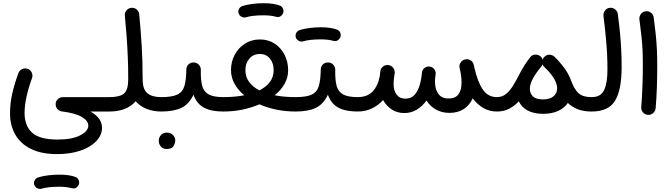

<svg xmlns="http://www.w3.org/2000/svg" viewBox="-20 -687 4277 1224"><path d="M43.9 35.6Q43.9 -28.3 57.9 -89.6Q71.8 -150.9 97.2 -220.7Q104 -238.3 121.3 -246.3Q138.7 -254.4 156.2 -248Q174.3 -241.7 182.4 -224.1Q190.4 -206.5 184.1 -189Q161.6 -127 149.2 -70.6Q136.7 -14.2 136.7 33.2Q136.7 115.7 185.1 159.2Q233.4 202.6 346.2 202.6Q440.9 202.6 491.9 175.5Q543 148.4 543 113.8Q543 83.5 502 58.8Q460.9 34.2 375 23.4Q358.9 21.5 347.4 9.5Q335.9 -2.4 335 -18.6Q333 -38.6 346.9 -53.2Q360.8 -67.9 380.9 -67.9H678.7Q697.8 -67.9 711.2 -54.4Q724.6 -41 724.6 -22Q724.6 -2.9 711.2 10.5Q697.8 23.9 678.7 23.9H556.6Q630.4 65.4 630.4 127.4Q630.4 173.3 594.7 211.7Q559.1 250 494.4 272.7Q429.7 295.4 343.3 295.4Q244.6 295.4 178 262.7Q111.3 230 77.6 171.4Q43.9 112.8 43.9 35.6ZM198.2 490.2Q193.8 476.1 201.2 462.4Q208.5 448.7 223.6 443.8Q250 435.5 285.9 430.9Q321.8 426.3 356.9 426.3Q424.3 426.3 464.4 442.4Q479 450.2 483.4 466.6Q487.8 482.9 478.5 496.6Q462.9 520 436.5 512.7Q404.3 503.4 356.9 503.4Q323.7 503.4 293.9 506.6Q264.2 509.8 244.6 516.1Q230 520 216.3 512.2Q202.6 504.4 198.2 490.2Z M632.8 -22Q632.8 -41 646.2 -54.4Q659.7 -67.9 678.7 -67.9Q745.1 -67.9 771.2 -91.6Q797.4 -115.2 797.4 -180.2Q797.4 -255.4 794.7 -321.5Q792 -387.7 787.4 -452.4Q782.7 -517.1 775.9 -586.9Q773.9 -606 786.4 -620.6Q798.8 -635.3 817.4 -637.2Q835.9 -639.2 850.8 -627Q865.7 -614.7 867.7 -595.7Q877.4 -491.2 883.3 -395.3Q889.2 -299.3 889.2 -186.5Q889.6 -183.6 889.6 -180.2Q889.6 -117.7 919.2 -92.8Q948.7 -67.9 1007.3 -67.9H1007.8Q1026.9 -67.9 1040.3 -54.4Q1053.7 -41 1053.7 -22Q1053.7 -2.9 1040.3 10.5Q1026.9 23.9 1007.8 23.9H1007.3Q958.5 23.9 916 7.6Q873.5 -8.8 844.7 -41.5Q816.9 -8.8 774.4 7.6Q731.9 23.9 678.7 23.9Q659.7 23.9 646.2 10.5Q632.8 -2.9 632.8 -22Z M961.4 -22Q961.4 -41 975.1 -54.4Q988.8 -67.9 1007.8 -67.9Q1077.1 -67.9 1110.8 -84.2Q1144.5 -100.6 1155.8 -139.4Q1167 -178.2 1168 -245.1Q1168.9 -266.1 1183.3 -278.1Q1197.8 -290 1217.3 -288.6Q1236.3 -287.6 1248.8 -273.2Q1261.2 -258.8 1260.3 -240.2Q1258.8 -176.8 1269.3 -138.9Q1279.8 -101.1 1311.3 -84.5Q1342.8 -67.9 1403.3 -67.9H1403.8Q1422.9 -67.9 1436.3 -54.4Q1449.7 -41 1449.7 -22Q1449.7 -2.9 1436.3 10.5Q1422.9 23.9 1403.8 23.9H1403.3Q1327.1 23.9 1281 -0.2Q1234.9 -24.4 1213.4 -83Q1185.1 -22.9 1136.5 0.5Q1087.9 23.9 1007.8 23.9Q988.8 23.9 975.1 10.5Q961.4 -2.9 961.4 -22ZM992.2 208.5Q992.2 189 1006.6 173.6Q1021 158.2 1043.9 158.2Q1060.1 158.2 1071.3 164.8Q1082.5 171.4 1088.9 181.6Q1097.2 193.8 1097.2 209Q1097.2 225.1 1086.4 243.9Q1075.7 262.7 1043.9 262.7Q1022.9 262.7 1011.7 253.4Q1000.5 244.1 996.1 231.9Q992.2 221.7 992.2 208.5Z M1357.9 -22Q1357.9 -41 1371.3 -54.4Q1384.8 -67.9 1403.8 -67.9Q1477.1 -67.9 1537.1 -79.6Q1498 -111.8 1475.3 -152.6Q1452.6 -193.4 1452.6 -240.2Q1452.6 -294.4 1476.6 -338.6Q1500.5 -382.8 1542.2 -409.2Q1584 -435.5 1636.7 -435.5Q1689.9 -435.5 1730.5 -409.2Q1771 -382.8 1793.9 -338.1Q1816.9 -293.5 1816.9 -239.3Q1816.9 -192.4 1793.7 -151.9Q1770.5 -111.3 1731 -79.6Q1791 -67.9 1864.3 -67.9H1864.7Q1883.8 -67.9 1897.2 -54.4Q1910.6 -41 1910.6 -22Q1910.6 -2.9 1897.2 10.5Q1883.8 23.9 1864.7 23.9H1864.3Q1740.2 23.9 1633.8 -22Q1526.9 23.9 1403.8 23.9Q1384.8 23.9 1371.3 10.5Q1357.9 -2.9 1357.9 -22ZM1544.4 -240.2Q1544.4 -196.8 1568.1 -164.6Q1591.8 -132.3 1633.8 -110.8Q1676.3 -132.3 1700.4 -164.3Q1724.6 -196.3 1724.6 -239.3Q1724.6 -283.7 1701.2 -313.2Q1677.7 -342.8 1636.7 -342.8Q1595.2 -342.8 1569.8 -313.2Q1544.4 -283.7 1544.4 -240.2ZM1501 -602.5Q1496.6 -616.7 1503.9 -630.4Q1511.2 -644 1526.4 -648.9Q1552.7 -657.2 1588.6 -661.9Q1624.5 -666.5 1659.7 -666.5Q1727.1 -666.5 1767.1 -650.4Q1781.7 -642.6 1786.1 -626.2Q1790.5 -609.9 1781.2 -596.2Q1765.6 -572.8 1739.3 -580.1Q1707 -589.4 1659.7 -589.4Q1626.5 -589.4 1596.7 -586.2Q1566.9 -583 1547.4 -576.7Q1532.7 -572.8 1519 -580.6Q1505.4 -588.4 1501 -602.5Z M1818.4 -22Q1818.4 -41 1832 -54.4Q1845.7 -67.9 1864.7 -67.9Q1934.1 -67.9 1967.8 -84.2Q2001.5 -100.6 2012.7 -139.4Q2023.9 -178.2 2024.9 -245.1Q2025.9 -266.1 2040.3 -278.1Q2054.7 -290 2074.2 -288.6Q2093.3 -287.6 2105.7 -273.2Q2118.2 -258.8 2117.2 -240.2Q2115.7 -176.8 2126.2 -138.9Q2136.7 -101.1 2168.2 -84.5Q2199.7 -67.9 2260.3 -67.9H2260.7Q2279.8 -67.9 2293.2 -54.4Q2306.6 -41 2306.6 -22Q2306.6 -2.9 2293.2 10.5Q2279.8 23.9 2260.7 23.9H2260.3Q2184.1 23.9 2137.9 -0.2Q2091.8 -24.4 2070.3 -83Q2042 -22.9 1993.4 0.5Q1944.8 23.9 1864.7 23.9Q1845.7 23.9 1832 10.5Q1818.4 -2.9 1818.4 -22ZM1865.7 -449.2Q1861.3 -463.4 1868.7 -477.1Q1876 -490.7 1891.1 -495.6Q1917.5 -503.9 1953.4 -508.5Q1989.3 -513.2 2024.4 -513.2Q2091.8 -513.2 2131.8 -497.1Q2146.5 -489.3 2150.9 -472.9Q2155.3 -456.5 2146 -442.9Q2130.4 -419.4 2104 -426.8Q2071.8 -436 2024.4 -436Q1991.2 -436 1961.4 -432.9Q1931.6 -429.7 1912.1 -423.3Q1897.5 -419.4 1883.8 -427.2Q1870.1 -435.1 1865.7 -449.2Z M2214.8 -22Q2214.8 -41 2228.3 -54.4Q2241.7 -67.9 2260.7 -67.9Q2321.3 -67.9 2355.7 -104.2Q2390.1 -140.6 2400.9 -202.1Q2401.9 -213.4 2404.3 -229V-230.5Q2404.8 -234.4 2405.8 -238.3Q2409.2 -252.4 2420.4 -261.7Q2431.6 -271 2445.3 -272.5Q2449.7 -272.9 2454.1 -272.5Q2461.4 -272 2467.8 -269Q2481.9 -263.2 2490 -249.5Q2498 -235.8 2496.1 -219.7L2495.6 -215.8Q2494.1 -204.6 2492.2 -193.4Q2490.2 -178.7 2489.7 -169.2Q2489.3 -159.7 2489.3 -149.9Q2489.3 -108.9 2508.8 -83.5Q2528.3 -58.1 2564 -58.1Q2607.9 -58.1 2632.8 -95Q2657.7 -131.8 2667 -197.3Q2668 -209.5 2669.9 -225.6Q2672.4 -243.7 2687.3 -254.4Q2702.1 -265.1 2719.7 -262.7Q2742.2 -259.3 2752.4 -239.7Q2758.8 -228 2757.3 -214.8Q2755.9 -201.2 2753.9 -187.5Q2752.9 -176.8 2752.9 -167.5Q2752.9 -119.1 2774.2 -89.1Q2795.4 -59.1 2839.8 -59.1Q2883.3 -59.1 2902.8 -85.9Q2922.4 -112.8 2922.4 -160.6Q2922.4 -203.6 2910.2 -252.9Q2904.8 -273.9 2918.9 -291.5Q2928.7 -304.2 2944.3 -308.1Q2962.9 -313 2979.7 -302.7Q2996.6 -292.5 3000 -273.9Q3000.5 -271 3001.5 -268.1Q3002.9 -261.2 3004.4 -254.9Q3025.4 -162.6 3058.6 -115.2Q3091.8 -67.9 3147.5 -67.9H3147.9Q3167 -67.9 3180.4 -54.4Q3193.8 -41 3193.8 -22Q3193.8 -2.9 3180.4 10.5Q3167 23.9 3147.9 23.9H3147.5Q3099.6 23.9 3061.3 1.5Q3022.9 -21 2993.7 -60.1Q2974.1 -16.6 2936.5 8.1Q2898.9 32.7 2845.7 32.7Q2796.9 32.7 2759.5 11.7Q2722.2 -9.3 2699.2 -46.4Q2672.9 -9.8 2637 12Q2601.1 33.7 2557.1 33.7Q2512.2 33.7 2477.5 11Q2442.9 -11.7 2422.4 -49.3Q2392.1 -15.6 2351.1 4.2Q2310.1 23.9 2260.7 23.9Q2241.7 23.9 2228.3 10.5Q2214.8 -2.9 2214.8 -22Z M3102.1 -22Q3102.1 -41 3115.5 -54.4Q3128.9 -67.9 3147.9 -67.9Q3180.7 -67.9 3205.3 -87.6Q3230 -107.4 3250.2 -140.1Q3270.5 -172.9 3290.5 -212.4Q3306.2 -243.2 3324.5 -272Q3342.8 -300.8 3360.4 -322.3L3361.3 -323.7Q3376 -341.3 3400.4 -338.4Q3414.6 -336.9 3425.3 -328.1Q3435.1 -319.8 3439.5 -307.1Q3442.9 -317.9 3450.7 -325.2Q3458 -332 3466.8 -335.4Q3466.8 -335.4 3467.3 -335.4Q3468.3 -335.4 3469.2 -335.9Q3469.7 -336.4 3470.2 -336.4Q3470.7 -336.4 3471.7 -336.4Q3472.2 -336.9 3473.1 -336.9Q3473.6 -336.9 3473.6 -337.4Q3475.1 -337.4 3476.1 -337.4Q3476.1 -337.4 3476.1 -337.4Q3477.5 -337.9 3478.5 -337.9Q3478.5 -337.9 3479 -337.9Q3480 -337.9 3481 -337.9Q3481 -337.9 3481.4 -337.9Q3482.4 -337.9 3483.4 -337.9Q3483.4 -337.9 3483.9 -337.9Q3484.9 -337.9 3485.8 -337.9Q3485.8 -337.9 3486.3 -337.9Q3487.3 -337.9 3488.8 -337.9Q3488.8 -337.9 3488.8 -337.9Q3490.2 -337.4 3491.2 -337.4Q3491.2 -337.4 3491.2 -337.4Q3492.7 -336.9 3493.7 -336.9Q3493.7 -336.9 3493.7 -336.9Q3495.1 -336.4 3496.1 -335.9Q3496.1 -335.9 3496.1 -335.9Q3506.8 -333 3514.6 -325.7Q3541.5 -299.8 3562 -273.4Q3584 -246.6 3597.9 -222.4Q3611.8 -198.2 3622.1 -169.9Q3640.6 -119.6 3667.2 -93.8Q3693.8 -67.9 3752.4 -67.9H3752.9Q3772 -67.9 3785.4 -54.4Q3798.8 -41 3798.8 -22Q3798.8 -2.9 3785.4 10.5Q3772 23.9 3752.9 23.9H3752.4Q3698.7 23.9 3661.6 8.8Q3624.5 -6.3 3600.1 -30.8Q3578.1 2 3537.8 20.3Q3497.6 38.6 3443.4 38.6Q3382.3 38.6 3343.5 17.3Q3304.7 -3.9 3287.6 -41Q3261.7 -13.2 3227.3 5.4Q3192.9 23.9 3147.9 23.9Q3128.9 23.9 3115.5 10.5Q3102.1 -2.9 3102.1 -22ZM3450.2 -259.8Q3442.4 -266.1 3439 -276.4Q3436 -269 3431.2 -263.2Q3416.5 -246.1 3399.9 -222.4Q3383.3 -198.7 3372.6 -177.2Q3357.9 -146.5 3357.9 -121.6Q3357.9 -91.8 3377.4 -72.5Q3397 -53.2 3441.4 -53.2Q3485.4 -53.2 3508.5 -73Q3531.7 -92.8 3531.7 -123Q3531.7 -160.6 3499.5 -205.1Q3489.7 -218.3 3478.5 -231Q3466.3 -244.6 3451.2 -258.8L3450.2 -259.8Z M3707 -22Q3707 -41 3720.5 -54.4Q3733.9 -67.9 3752.9 -67.9Q3809.6 -67.9 3831.1 -112.5Q3852.5 -157.2 3852.5 -242.7Q3852.5 -294.9 3850.1 -343Q3847.7 -391.1 3842.3 -448.5Q3836.9 -505.9 3827.1 -585.4Q3825.2 -604 3836.7 -619.4Q3848.1 -634.8 3866.7 -637.2Q3885.3 -639.6 3900.6 -627.9Q3916 -616.2 3918.5 -597.7Q3927.7 -528.3 3932.9 -473.4Q3938 -418.5 3940.4 -367.4Q3942.9 -316.4 3942.9 -258.3Q3942.9 -114.3 3901.1 -45.2Q3859.4 23.9 3752.9 23.9Q3733.9 23.9 3720.5 10.5Q3707 -2.9 3707 -22Z M4056.2 -563.5Q4054.2 -582 4065.7 -597.4Q4077.1 -612.8 4095.7 -615.2Q4114.3 -617.7 4129.9 -606Q4145.5 -594.2 4147.5 -575.7Q4155.8 -513.2 4160.6 -465.3Q4165.5 -417.5 4167.7 -370.6Q4169.9 -323.7 4169.9 -264.2Q4169.9 -197.8 4167.5 -127.7Q4165 -57.6 4159.7 2.9Q4158.2 21.5 4143.3 34.2Q4128.4 46.9 4109.9 45.4Q4090.8 43.5 4078.4 28.8Q4065.9 14.2 4067.9 -4.4Q4072.8 -64.5 4075.4 -134Q4078.1 -203.6 4078.1 -268.6Q4078.1 -324.7 4076.2 -367.9Q4074.2 -411.1 4069.3 -456.5Q4064.5 -502 4056.2 -563.5Z"/></svg>

Font: Mikhak-FD Medium
Style: Regular
Weight: 500
Designer: Amin Abedi
Version: Version 3.2